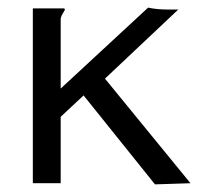

<svg xmlns="http://www.w3.org/2000/svg" viewBox="-20 -479 540 503"><path d="M66 -457H148Q150 -455 150 -455Q150 -452 145.5 -445.5Q141 -439 139 -431V-247L368 -459Q391 -454 421 -454H447L255 -273L479 1L386 4L199 -229L139 -173V1H66Z"/></svg>

Font: InconsolataGo
Style: Regular
Weight: 400
Designer: Raph Levien, Kirill Tkachev
Foundry: Cyreal
Version: Version 1.013